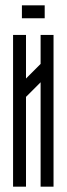

<svg xmlns="http://www.w3.org/2000/svg" viewBox="-20 -703 251 723"><path d="M62.5 -683H148.3V-634.3H62.5ZM181.6 0H132.9V-393.2L77.9 -338.2V0H29.2Q29.2 0 29.2 -571.4H77.9V-407.3L132.9 -462.3V-571.4H181.6Q181.6 -571.4 181.6 0Z"/></svg>

Font: Marapfhont
Style: Book
Weight: 400
Version: Version 0.15